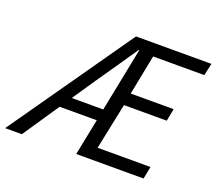

<svg xmlns="http://www.w3.org/2000/svg" viewBox="-145 -809 1085 962"><g transform="rotate(20 397.5 -328.0)"><path d="M313 -380 229 -256H397L465 -597H462Q424 -541 387.5 -488Q351 -435 313 -380ZM-33 0 426 -656H828L814 -591H541L499 -378H728L715 -312H487L436 -66H718L705 0H346L385 -194H187L56 0Z"/></g></svg>

Font: TypoPRO Source Sans Pro
Style: Italic
Weight: 400
Italic angle: -11°
Designer: Paul D. Hunt
Foundry: Adobe Systems Incorporated
Version: Version 1.075;PS 2.000;hotconv 1.0.86;makeotf.lib2.5.63406